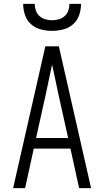

<svg xmlns="http://www.w3.org/2000/svg" viewBox="-20 -975 540 995"><path d="M48 0 215 -735H285L452 0H390L345 -205H155L110 0ZM333 -260 282 -490Q274 -528 266 -565.5Q258 -603 250 -640Q242 -603 234 -565.5Q226 -528 218 -490L167 -260ZM250 -815Q221 -815 192 -822.5Q163 -830 141 -849.5Q119 -869 109.5 -897.5Q100 -926 100 -955H160Q160 -937 166 -920Q172 -903 185 -891.5Q198 -880 215 -875Q232 -870 250 -870Q268 -870 285 -875Q302 -880 315 -891.5Q328 -903 334 -920Q340 -937 340 -955H400Q400 -926 390.5 -897.5Q381 -869 359 -849.5Q337 -830 308 -822.5Q279 -815 250 -815Z"/></svg>

Font: Iosevka SS18 Light
Style: Regular
Weight: 300
Monospace: yes
Designer: Belleve Invis
Foundry: Belleve Invis
Version: Version 25.1.1; ttfautohint (v1.8.4)